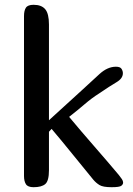

<svg xmlns="http://www.w3.org/2000/svg" viewBox="-20 -780 553 800"><path d="M184 -279 320 -403Q361 -441 394.5 -471.5Q428 -502 463 -502Q481 -502 486.5 -493Q492 -484 492 -475Q492 -453 465.5 -437.5Q439 -422 392 -390Q362 -371 333.5 -346.5Q305 -322 268 -293Q318 -233 373 -170Q428 -107 475 -51Q483 -41 488 -33.5Q493 -26 493 -19Q493 -12 485.5 -6Q478 0 445 0Q409 0 394.5 -9Q380 -18 369 -31Q327 -82 283 -136.5Q239 -191 195 -243L184 -231V-71Q184 -26 168.5 -13Q153 0 120 0Q96 0 88 -12.5Q80 -25 80 -47V-713Q80 -736 88 -748Q96 -760 120 -760Q153 -760 168.5 -741.5Q184 -723 184 -678Z"/></svg>

Font: Marmelad
Style: Regular
Weight: 400
Designer: Manvel Shmavonyan
Foundry: Cyreal
Version: Version 1.110; ttfautohint (v1.8.4.7-5d5b)